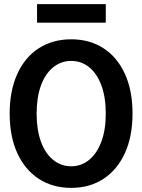

<svg xmlns="http://www.w3.org/2000/svg" viewBox="-20 -901 690 933"><path d="M326 12Q236 12 168.5 -32Q101 -76 64 -157Q27 -238 27 -349Q27 -460 64 -541.5Q101 -623 168.5 -666.5Q236 -710 326 -710Q416 -710 483 -666.5Q550 -623 587 -542Q624 -461 624 -349Q624 -238 587 -157Q550 -76 483 -32Q416 12 326 12ZM326 -93Q375 -93 413 -124Q451 -155 472.5 -212.5Q494 -270 494 -349Q494 -429 472.5 -486.5Q451 -544 413 -574.5Q375 -605 326 -605Q277 -605 238.5 -574Q200 -543 179 -485.5Q158 -428 158 -349Q158 -270 179 -212.5Q200 -155 238.5 -124Q277 -93 326 -93ZM160 -791V-881H494V-791Z"/></svg>

Font: Azeret Mono Thin Medium
Style: Regular
Weight: 500
Version: Version 1.002